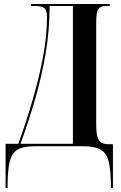

<svg xmlns="http://www.w3.org/2000/svg" viewBox="-20 -734 607 964"><path d="M8 210V-12H72Q113 -126 145.5 -238Q178 -350 197 -453.5Q216 -557 216 -648Q216 -683 202 -693.5Q188 -704 160 -704H135V-714H531V-704H513Q485 -704 474 -689Q463 -674 463 -619V-110Q463 -66 470 -45Q477 -24 490.5 -17Q504 -10 525 -10H547V210H537Q537 122 525.5 77Q514 32 483 16Q452 0 395 0H160Q116 0 88 8.5Q60 17 45 39Q30 61 24 102.5Q18 144 18 210ZM83 -12H346V-704H229Q229 -582 209 -465Q189 -348 156 -235Q123 -122 83 -12Z"/></svg>

Font: Noto Serif Display ExtraCondensed SemiBold
Style: Regular
Weight: 600
Width: 2
Designer: Monotype Design Team
Foundry: Monotype Imaging Inc.
Version: Version 2.009